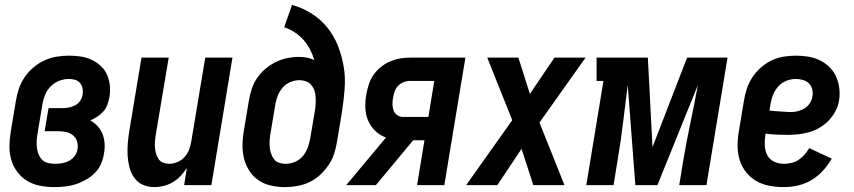

<svg xmlns="http://www.w3.org/2000/svg" viewBox="-20 -755 3484 783"><path d="M202 8Q172 8 143.5 2.5Q115 -3 91.5 -17Q68 -31 51 -53.5Q34 -76 26 -103Q18 -130 18.5 -160Q19 -190 24 -219L45 -345Q49 -370 57.5 -394.5Q66 -419 81 -441Q96 -463 117 -480.5Q138 -498 162 -509Q186 -520 211.5 -524Q237 -528 262 -528Q286 -528 309.5 -524.5Q333 -521 354 -511Q375 -501 391.5 -485.5Q408 -470 417 -449Q426 -428 428 -404.5Q430 -381 426 -357Q423 -342 417.5 -327Q412 -312 401 -300Q390 -288 376.5 -279Q363 -270 348 -264Q365 -255 378 -240.5Q391 -226 398 -208.5Q405 -191 406.5 -170.5Q408 -150 404 -129Q401 -108 392 -87Q383 -66 366.5 -49.5Q350 -33 329.5 -21.5Q309 -10 288 -3.5Q267 3 245.5 5.5Q224 8 202 8ZM204 -87Q219 -87 233.5 -89.5Q248 -92 261.5 -99Q275 -106 284.5 -119Q294 -132 296 -146Q299 -162 294.5 -177.5Q290 -193 278 -203Q266 -213 250 -216.5Q234 -220 218 -220H162L178 -314H234Q247 -314 260.5 -316.5Q274 -319 286.5 -325.5Q299 -332 307 -344Q315 -356 317 -370Q319 -383 316.5 -395.5Q314 -408 306 -417Q298 -426 286 -429.5Q274 -433 261 -433Q241 -433 221.5 -425.5Q202 -418 187 -403Q172 -388 164 -368.5Q156 -349 153 -330L132 -204Q130 -190 129.5 -176Q129 -162 131 -148.5Q133 -135 138.5 -123Q144 -111 153.5 -102Q163 -93 176.5 -90Q190 -87 204 -87Z M609 8Q584 8 562.5 -1.5Q541 -11 527.5 -30Q514 -49 508 -72.5Q502 -96 500.5 -120Q499 -144 501 -169Q503 -194 507 -219L557 -520H668L615 -204Q613 -191 612 -178Q611 -165 612 -152.5Q613 -140 616.5 -128Q620 -116 627 -106Q634 -96 645.5 -91.5Q657 -87 670 -87Q687 -87 703.5 -94Q720 -101 732.5 -114.5Q745 -128 751 -144.5Q757 -161 760 -178L817 -520H928L842 0H731L742 -70Q731 -53 717 -38Q703 -23 685.5 -12.5Q668 -2 648 3Q628 8 609 8Z M1143 8Q1114 8 1086 2Q1058 -4 1035.5 -19Q1013 -34 998 -56.5Q983 -79 976 -105.5Q969 -132 969 -161Q969 -190 974 -219L995 -345Q999 -369 1006.5 -392Q1014 -415 1028 -436Q1042 -457 1062 -474Q1082 -491 1104.5 -502Q1127 -513 1151 -518Q1175 -523 1198 -523Q1215 -523 1231.5 -520Q1248 -517 1262 -510Q1255 -533 1244 -554Q1233 -575 1217.5 -592.5Q1202 -610 1182 -623Q1162 -636 1139 -644L1171 -735Q1214 -723 1251 -699.5Q1288 -676 1315 -642.5Q1342 -609 1358 -568.5Q1374 -528 1381.5 -484Q1389 -440 1385.5 -393.5Q1382 -347 1375 -301L1354 -175Q1350 -151 1342 -126.5Q1334 -102 1319 -80.5Q1304 -59 1284.5 -41Q1265 -23 1241.5 -12Q1218 -1 1192.5 3.5Q1167 8 1143 8ZM1145 -87Q1164 -87 1183 -95Q1202 -103 1215 -118.5Q1228 -134 1235 -153Q1242 -172 1245 -190L1265 -308Q1267 -322 1267.5 -335.5Q1268 -349 1267 -362.5Q1266 -376 1261.5 -388Q1257 -400 1248.5 -409.5Q1240 -419 1227.5 -423.5Q1215 -428 1201 -428Q1183 -428 1164.5 -420.5Q1146 -413 1133 -398Q1120 -383 1113 -365.5Q1106 -348 1103 -330L1082 -204Q1080 -191 1079.5 -177.5Q1079 -164 1080.5 -151Q1082 -138 1086.5 -126Q1091 -114 1098.5 -104.5Q1106 -95 1118.5 -91Q1131 -87 1145 -87Z M1392 0 1554 -194Q1528 -204 1509.5 -222Q1491 -240 1481 -264Q1471 -288 1470 -315.5Q1469 -343 1474 -371Q1478 -392 1484.5 -412Q1491 -432 1503.5 -450Q1516 -468 1533.5 -482Q1551 -496 1571 -504.5Q1591 -513 1611.5 -516.5Q1632 -520 1653 -520H1878L1792 0H1681L1711 -183H1665L1513 0ZM1624 -278H1727L1751 -425H1652Q1639 -425 1626 -420Q1613 -415 1603.5 -405Q1594 -395 1589.5 -382Q1585 -369 1583 -356Q1580 -343 1580.5 -329.5Q1581 -316 1585 -304.5Q1589 -293 1600 -285.5Q1611 -278 1624 -278Z M1881 0 2069 -265 1967 -520H2094L2141 -372L2241 -520H2368L2180 -255L2282 0H2155L2107 -148L2008 0Z M2371 0 2441 -425H2413V-520H2622L2641 -155L2782 -520H2947L2861 0H2750L2767 -104Q2780 -180 2796 -256Q2812 -332 2826 -408L2661 0H2571L2540 -408Q2530 -332 2521 -256Q2512 -180 2499 -104L2482 0Z M3176 8Q3146 8 3117 2.5Q3088 -3 3064 -17Q3040 -31 3022.5 -53Q3005 -75 2996.5 -102.5Q2988 -130 2988 -159.5Q2988 -189 2993 -219L3014 -345Q3018 -370 3026 -394Q3034 -418 3048.5 -440Q3063 -462 3083.5 -480Q3104 -498 3127.5 -509Q3151 -520 3176 -524Q3201 -528 3226 -528Q3251 -528 3276 -524Q3301 -520 3322.5 -509.5Q3344 -499 3361.5 -482.5Q3379 -466 3389 -444Q3399 -422 3402.5 -397Q3406 -372 3402 -347Q3399 -325 3388 -303.5Q3377 -282 3361 -265Q3345 -248 3324.5 -235.5Q3304 -223 3281.5 -216.5Q3259 -210 3237 -207.5Q3215 -205 3193 -205Q3170 -205 3147.5 -206Q3125 -207 3102 -210L3101 -204Q3098 -183 3099 -161.5Q3100 -140 3109 -122.5Q3118 -105 3136.5 -96Q3155 -87 3177 -87Q3192 -87 3207.5 -90.5Q3223 -94 3236.5 -103Q3250 -112 3261 -124.5Q3272 -137 3280 -151L3372 -108Q3357 -82 3336 -59Q3315 -36 3289 -20.5Q3263 -5 3234 1.5Q3205 8 3176 8ZM3205 -298Q3219 -298 3233.5 -301.5Q3248 -305 3261 -313Q3274 -321 3282.5 -334Q3291 -347 3293 -361Q3296 -376 3292.5 -390.5Q3289 -405 3279 -415Q3269 -425 3254.5 -429Q3240 -433 3225 -433Q3206 -433 3187 -425.5Q3168 -418 3154 -402.5Q3140 -387 3132.5 -368Q3125 -349 3122 -330L3118 -304Q3129 -303 3140 -302Q3151 -301 3161.5 -300.5Q3172 -300 3183 -299Q3194 -298 3205 -298Z"/></svg>

Font: Iosevka QP
Style: Bold Italic
Weight: 700
Italic angle: -9°
Designer: Belleve Invis
Foundry: Belleve Invis
Version: Version 20.0.0; ttfautohint (v1.8.4)